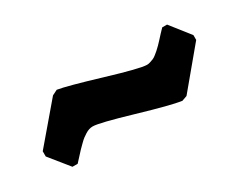

<svg xmlns="http://www.w3.org/2000/svg" viewBox="-39 -480 559 448"><g transform="rotate(-30 240.0 -256.5)"><path d="M150 -226Q145 -226 140 -224.5Q135 -223 129.5 -219.5Q124 -216 120 -213Q116 -210 109.5 -203.5Q103 -197 99 -193Q95 -189 87.5 -180.5Q80 -172 76 -168H62L20 -220V-234L106 -335L120 -342Q145 -338 229.5 -312.5Q314 -287 332 -287Q336 -287 340.5 -288.5Q345 -290 349 -291.5Q353 -293 358 -297Q363 -301 366.5 -304Q370 -307 376 -313Q382 -319 385 -322.5Q388 -326 395.5 -334Q403 -342 406 -345H419L460 -293V-280L375 -178L361 -173Q333 -177 250 -201.5Q167 -226 150 -226Z"/></g></svg>

Font: Alegreya Sans ExtraBold
Style: Regular
Weight: 800
Designer: Juan Pablo del Peral
Foundry: Huerta Tipografica
Version: Version 2.007